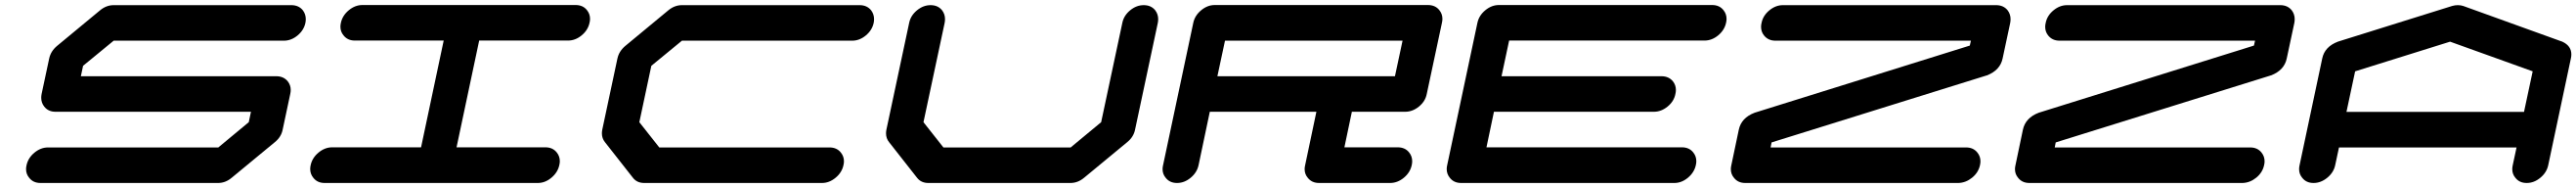

<svg xmlns="http://www.w3.org/2000/svg" viewBox="-20 -729 10281 749"><path d="M1138.2 -354.5 1107.9 -212.4Q1102.1 -183.1 1076.7 -162.6L904.8 -21Q879.9 0 850.1 0H141.6Q112.3 0 96.2 -21Q84 -35.6 84 -55.2Q84 -62.5 85.9 -70.8Q92.3 -100.1 117.4 -120.8Q142.6 -141.6 171.9 -141.6H851.1L972.7 -242.2L981.4 -283.7H201.7Q172.4 -283.7 156.2 -304.7Q144.5 -319.8 144.5 -339.4Q144.5 -346.7 146 -354.5L176.3 -496.1Q182.6 -525.4 208 -546.4L379.4 -688Q404.3 -708.5 433.6 -708.5H1142.6Q1171.9 -708.5 1188.5 -688Q1200.2 -672.4 1200.2 -652.8Q1200.2 -645.5 1198.7 -637.7Q1192.4 -608.4 1167.2 -587.6Q1142.1 -566.9 1112.8 -566.9H433.6L311.5 -466.8L302.7 -425.3H1082.5Q1111.8 -425.3 1128.4 -404.8Q1140.1 -389.6 1140.1 -370.6Q1140.1 -362.8 1138.2 -354.5Z M2156.2 -142.1Q2185.5 -142.1 2201.7 -121.6Q2213.9 -106.4 2213.9 -86.9Q2213.9 -79.6 2211.9 -71.3Q2205.6 -42 2180.4 -21Q2155.3 0 2126 0H1275.4Q1246.1 0 1230 -21Q1217.8 -36.1 1217.8 -55.7Q1217.8 -63 1219.7 -71.3Q1226.1 -100.6 1251.2 -121.3Q1276.4 -142.1 1305.7 -142.1H1660.2L1750.5 -567.4H1396Q1366.7 -567.4 1350.6 -588.4Q1338.4 -603 1338.4 -622.6Q1338.4 -629.9 1340.3 -638.2Q1346.7 -667.5 1371.8 -688.2Q1397 -709 1426.3 -709H2276.9Q2306.2 -709 2322.3 -688.5Q2334.5 -673.3 2334.5 -653.8Q2334.5 -646.5 2332.5 -638.2Q2326.2 -608.9 2301 -588.1Q2275.9 -567.4 2246.6 -567.4H1892.1L1801.8 -142.1Z M3290 -141.6Q3319.3 -141.6 3335.4 -121.1Q3347.7 -106 3347.7 -86.4Q3347.7 -79.1 3345.7 -70.8Q3339.4 -41.5 3314.2 -20.8Q3289.1 0 3259.8 0H2550.8Q2521.5 0 2505.4 -21L2394 -162.6Q2381.8 -177.7 2381.8 -197.8Q2381.8 -204.6 2383.3 -212.4L2443.8 -496.1Q2450.2 -525.4 2475.6 -546.4L2647 -688Q2671.9 -708.5 2701.2 -708.5H3410.2Q3439.5 -708.5 3456.1 -688Q3467.8 -672.4 3467.8 -652.8Q3467.8 -645.5 3466.3 -637.7Q3460 -608.4 3434.8 -587.6Q3409.7 -566.9 3380.4 -566.9H2701.2L2579.1 -466.8L2531.2 -242.2L2610.8 -141.6Z M4509.3 -212.4Q4503.4 -183.1 4478 -162.6L4306.2 -21Q4281.2 0 4251.5 0H3684.6Q3655.3 0 3639.2 -21L3527.8 -162.6Q3515.6 -177.7 3515.6 -197.8Q3515.6 -204.6 3517.1 -212.4L3607.9 -637.7Q3613.8 -667 3638.9 -687.7Q3664.1 -708.5 3693.4 -708.5Q3722.7 -708.5 3739.3 -688Q3751 -672.4 3751 -652.8Q3751 -645.5 3749.5 -637.7L3665 -242.2L3744.6 -141.6H4252.4L4374 -242.2L4458.5 -637.7Q4464.4 -667 4489.5 -687.7Q4514.6 -708.5 4543.9 -708.5Q4573.2 -708.5 4589.8 -688Q4601.6 -672.4 4601.6 -652.8Q4601.6 -645.5 4600.1 -637.7Z M5546.4 -425.3 5576.7 -566.9H4868.2L4837.9 -425.3ZM5677.7 -709Q5707.5 -709 5723.6 -688.5Q5735.8 -673.3 5735.8 -653.8Q5735.8 -646.5 5733.9 -638.2L5673.3 -354.5Q5667.5 -325.2 5642.1 -304.4Q5616.7 -283.7 5586.9 -283.7H5374.5L5344.7 -142.1H5557.1Q5586.9 -142.1 5603 -121.6Q5615.2 -106.4 5615.2 -86.4Q5615.2 -79.1 5613.3 -70.8Q5606.9 -41.5 5581.8 -20.8Q5556.6 0 5526.9 0H5243.7Q5214.4 0 5198.2 -21Q5186 -35.6 5186 -55.2Q5186 -62.5 5188 -70.8L5232.9 -283.7H4807.6L4762.7 -70.8Q4756.3 -41.5 4731.2 -20.8Q4706.1 0 4676.8 0Q4647.5 0 4631.3 -21Q4619.1 -35.6 4619.1 -55.2Q4619.1 -62.5 4621.1 -70.8L4741.7 -638.2Q4748 -667.5 4773.2 -688.2Q4798.3 -709 4827.6 -709Z M6691.4 -142.1Q6720.7 -142.1 6736.8 -121.6Q6749 -106.4 6749 -86.9Q6749 -79.6 6747.1 -71.3Q6740.7 -42 6715.6 -21Q6690.4 0 6661.1 0H5810.5Q5781.2 0 5765.1 -21Q5752.9 -36.1 5752.9 -55.7Q5752.9 -63 5754.9 -71.3L5875.5 -638.2Q5881.8 -667.5 5907 -688.2Q5932.1 -709 5961.4 -709H6812Q6841.3 -709 6857.4 -688.5Q6869.6 -673.3 6869.6 -653.8Q6869.6 -646.5 6867.7 -638.2Q6861.3 -608.9 6836.2 -588.1Q6811 -567.4 6781.7 -567.4H6002L5971.7 -425.3H6609.9Q6639.2 -425.3 6655.8 -404.8Q6667.5 -389.6 6667.5 -370.6Q6667.5 -362.8 6665.5 -354.5Q6659.7 -325.2 6634.3 -304.4Q6608.9 -283.7 6579.6 -283.7H5941.4L5911.6 -142.1Z M7907.7 -428.7Q7907.2 -428.7 7906.7 -428.2L7049.3 -161.6L7045.4 -141.6H7825.2Q7854.5 -141.6 7870.6 -121.1Q7882.8 -106 7882.8 -86.4Q7882.8 -79.1 7880.9 -70.8Q7874.5 -41.5 7849.6 -21.2Q7824.7 -1 7794.9 0H6944.3Q6915 0 6898.9 -21Q6886.7 -35.6 6886.7 -55.2Q6886.7 -62.5 6888.7 -70.8L6918.5 -212.4Q6928.7 -259.8 6981.4 -279.8H6981.9L6982.4 -280.3H6982.9L7840.3 -547.4L7844.7 -566.9H7064.9Q7035.6 -566.9 7019 -587.9Q7007.3 -602.5 7007.3 -622.1Q7007.3 -629.4 7009.3 -637.7Q7015.1 -667 7040.3 -687.7Q7065.4 -708.5 7094.7 -708.5H7945.3Q7974.6 -708.5 7991.2 -688Q8002.9 -672.4 8002.9 -652.8Q8002.9 -645.5 8001.5 -637.7L7971.2 -496.1Q7961.4 -449.2 7908.7 -428.7Z M9041.5 -428.7Q9041 -428.7 9040.5 -428.2L8183.1 -161.6L8179.2 -141.6H8959Q8988.3 -141.6 9004.4 -121.1Q9016.6 -106 9016.6 -86.4Q9016.6 -79.1 9014.6 -70.8Q9008.3 -41.5 8983.4 -21.2Q8958.5 -1 8928.7 0H8078.1Q8048.8 0 8032.7 -21Q8020.5 -35.6 8020.5 -55.2Q8020.5 -62.5 8022.5 -70.8L8052.2 -212.4Q8062.5 -259.8 8115.2 -279.8H8115.7L8116.2 -280.3H8116.7L8974.1 -547.4L8978.5 -566.9H8198.7Q8169.4 -566.9 8152.8 -587.9Q8141.1 -602.5 8141.1 -622.1Q8141.1 -629.4 8143.1 -637.7Q8148.9 -667 8174.1 -687.7Q8199.2 -708.5 8228.5 -708.5H9079.1Q9108.4 -708.5 9125 -688Q9136.7 -672.4 9136.7 -652.8Q9136.7 -645.5 9135.3 -637.7L9105 -496.1Q9095.2 -449.2 9042.5 -428.7Z M10051.8 -283.2 10086.4 -444.8 9756.8 -563 9377.9 -444.8 9343.3 -283.2ZM10148.4 -70.8Q10142.1 -41.5 10116.9 -20.8Q10091.8 0 10062.5 0Q10033.2 0 10017.1 -21Q10004.9 -35.6 10004.9 -55.2Q10004.9 -62.5 10006.8 -70.8L10022 -141.6H9313.5L9298.3 -70.8Q9292 -41.5 9266.6 -20.8Q9241.2 0 9211.9 0Q9182.6 0 9166.5 -21Q9154.3 -35.6 9154.3 -55.2Q9154.3 -62.5 9156.2 -70.8L9246.6 -496.1Q9256.3 -543 9309.1 -563L9310.1 -563.5H9310.5L9764.6 -705.1Q9775.9 -708.5 9787.6 -708.5Q9799.3 -708.5 9809.6 -705.1L10203.1 -563.5H10204.1L10204.6 -563Q10240.7 -546.4 10240.7 -512.2Q10240.7 -504.4 10238.8 -496.1Z"/></svg>

Font: Robtronika
Style: Italic
Weight: 400
Italic angle: -12°
Designer: GGBot
Version: 1.00